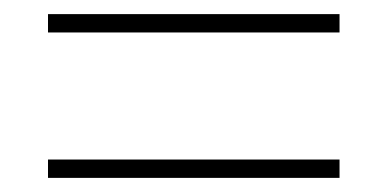

<svg xmlns="http://www.w3.org/2000/svg" viewBox="-20 -489 549 272"><path d="M48 -443V-469H461V-443ZM48 -237V-263H461V-237Z"/></svg>

Font: Noto Sans Tamil SemiCondensed Thin
Style: Regular
Weight: 100
Width: 4
Designer: Jelle Bosma - Monotype Design Team
Foundry: Monotype Imaging Inc.
Version: Version 2.004; ttfautohint (v1.8.4.7-5d5b)